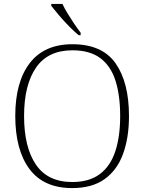

<svg xmlns="http://www.w3.org/2000/svg" viewBox="-20 -951 738 981"><path d="M349 10Q203 10 130.5 -87.5Q58 -185 58 -359Q58 -532 132 -628.5Q206 -725 350 -725Q502 -725 570.5 -627.5Q639 -530 639 -358Q639 -247 608.5 -164Q578 -81 514 -35.5Q450 10 349 10ZM349 -21Q436 -21 490 -61.5Q544 -102 569 -177.5Q594 -253 594 -358Q594 -464 570 -539Q546 -614 492.5 -654Q439 -694 350 -694Q225 -694 164 -605.5Q103 -517 103 -358Q103 -199 163.5 -110Q224 -21 349 -21ZM382 -771Q360 -789 332 -817.5Q304 -846 279.5 -875Q255 -904 242 -921V-931H299Q309 -909 325.5 -882Q342 -855 359.5 -829Q377 -803 392 -784V-771Z"/></svg>

Font: Noto Serif Tamil ExtraLight
Style: Regular
Weight: 200
Designer: Indian Type Foundry, Tom Grace, and the Monotype Design Team
Foundry: Monotype Imaging Inc.
Version: Version 2.004; ttfautohint (v1.8.4.7-5d5b)